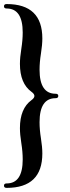

<svg xmlns="http://www.w3.org/2000/svg" viewBox="-25 -727 346 946"><path d="M0 0ZM262.2 -254.4Q262.2 -243.2 249 -243.2Q169.9 -243.2 169.9 -125Q169.9 -87.9 176.8 -44.9Q183.6 -2 183.6 29.3Q183.6 198.7 7.8 198.7Q-5.4 198.7 -5.4 187.7Q-5.4 176.8 7.8 176.8Q86.9 176.8 86.9 58.6Q86.9 21.5 80.1 -21.5Q73.2 -64.5 73.2 -95.7Q73.2 -192.4 130.4 -233.9Q144.5 -244.1 144.5 -254.2Q144.5 -264.2 130.4 -274.4Q73.2 -315.4 73.2 -412.6Q73.2 -443.8 80.1 -486.8Q86.9 -529.8 86.9 -566.9Q86.9 -685.1 7.8 -685.1Q-5.4 -685.1 -5.4 -696Q-5.4 -707 7.8 -707Q183.6 -707 183.6 -537.6Q183.6 -506.3 176.8 -463.4Q169.9 -420.4 169.9 -383.3Q169.9 -265.1 249 -265.1Q262.2 -265.1 262.2 -254.4Z"/></svg>

Font: UnifrakturMaguntia17
Style: Book
Weight: 400
Designer: j. 'mach' wust, Gerrit Ansmann, Georg Duffner, based on a font by Peter Wiegel, original typeface by Carl Albert Fahrenw
Version: Version 2017-03-19